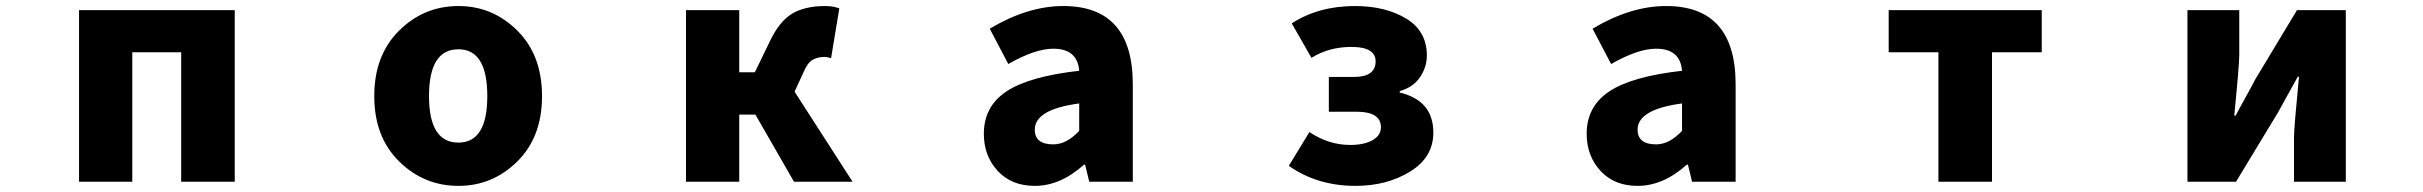

<svg xmlns="http://www.w3.org/2000/svg" viewBox="-20 -603 8040 637"><path d="M242.2 0V-569.3H758.8V0H581.1V-429.7H418.9V0Z M1501 13.7Q1386.7 13.7 1304.2 -67.4Q1221.7 -148.4 1221.7 -284.2Q1221.7 -419.9 1304.2 -501.5Q1386.7 -583 1501 -583Q1614.3 -583 1696.3 -501.5Q1778.3 -419.9 1778.3 -284.2Q1778.3 -148.4 1696.3 -67.4Q1614.3 13.7 1501 13.7ZM1501 -129.9Q1596.7 -129.9 1596.7 -284.2Q1596.7 -439.5 1501 -439.5Q1403.3 -439.5 1403.3 -284.2Q1403.3 -129.9 1501 -129.9Z M2616.2 -298.8 2808.6 0H2614.3L2486.3 -222.7H2432.6V0H2255.9V-569.3H2432.6V-363.3H2484.4L2533.2 -463.9Q2565.4 -532.2 2607.9 -557.6Q2650.4 -583 2717.8 -583Q2743.2 -583 2764.6 -575.2L2737.3 -410.2Q2723.6 -414.1 2715.8 -414.1Q2691.4 -414.1 2674.8 -403.8Q2658.2 -393.6 2644.5 -360.4Z M3413.1 13.7Q3335.9 13.7 3290 -36.1Q3244.1 -85.9 3244.1 -159.2Q3244.1 -250 3319.3 -299.8Q3394.5 -349.6 3560.5 -368.2Q3554.7 -441.4 3474.6 -441.4Q3414.1 -441.4 3325.2 -390.6L3263.7 -507.8Q3389.6 -583 3507.8 -583Q3738.3 -583 3738.3 -323.2V0H3593.8L3580.1 -56.6H3576.2Q3498 13.7 3413.1 13.7ZM3474.6 -124Q3518.6 -124 3560.5 -168.9V-259.8Q3413.1 -240.2 3413.1 -172.9Q3413.1 -124 3474.6 -124Z M4477.5 13.7Q4350.6 13.7 4255.9 -52.7L4324.2 -165Q4387.7 -122.1 4460 -122.1Q4504.9 -122.1 4533.2 -137.7Q4561.5 -153.3 4561.5 -180.7Q4561.5 -232.4 4480.5 -232.4H4388.7V-347.7H4471.7Q4543.9 -347.7 4543.9 -399.4Q4543.9 -447.3 4463.9 -447.3Q4388.7 -447.3 4331.1 -411.1L4265.6 -525.4Q4354.5 -583 4475.6 -583Q4576.2 -583 4645 -541.5Q4713.9 -500 4713.9 -418.9Q4713.9 -380.9 4691.4 -347.2Q4668.9 -313.5 4624 -300.8V-295.9Q4735.4 -269.5 4735.4 -163.1Q4735.4 -81.1 4658.2 -33.7Q4581.1 13.7 4477.5 13.7Z M5413.1 13.7Q5335.9 13.7 5290 -36.1Q5244.1 -85.9 5244.1 -159.2Q5244.1 -250 5319.3 -299.8Q5394.5 -349.6 5560.5 -368.2Q5554.7 -441.4 5474.6 -441.4Q5414.1 -441.4 5325.2 -390.6L5263.7 -507.8Q5389.6 -583 5507.8 -583Q5738.3 -583 5738.3 -323.2V0H5593.8L5580.1 -56.6H5576.2Q5498 13.7 5413.1 13.7ZM5474.6 -124Q5518.6 -124 5560.5 -168.9V-259.8Q5413.1 -240.2 5413.1 -172.9Q5413.1 -124 5474.6 -124Z M6411.1 0V-429.7H6246.1V-569.3H6753.9V-429.7H6588.9V0Z M7237.3 0V-569.3H7409.2V-420.9Q7409.2 -387.7 7392.6 -219.7H7397.5Q7405.3 -235.4 7429.2 -278.3Q7453.1 -321.3 7461.9 -338.9L7600.6 -569.3H7762.7V0H7590.8V-148.4Q7590.8 -177.7 7607.4 -348.6H7603.5Q7593.8 -331.1 7569.8 -288.1Q7545.9 -245.1 7538.1 -230.5L7398.4 0Z"/></svg>

Font: Gen Shin Gothic Monospace Heavy
Style: Bold
Weight: 800
Designer: [Source Han Sans]
Ryoko NISHIZUKA  (kana & ideographs); Paul D. Hunt (Latin, Greek & Cyrillic); Wenlong ZHANG  (bopomofo
Version: Version 1.002.20150607